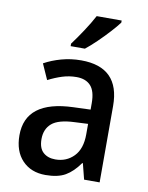

<svg xmlns="http://www.w3.org/2000/svg" viewBox="-87 -829 695 901"><g transform="rotate(10 261.0 -378.0)"><path d="M265 -549Q449 -549 449 -364V0H375L356 -75H353Q322 -31 286.5 -10.5Q251 10 192 10Q123 10 81.5 -33.5Q40 -77 40 -153Q40 -318 266 -326L348 -329V-360Q348 -417 324.5 -442.5Q301 -468 257 -468Q222 -468 189 -457.5Q156 -447 123 -430L90 -504Q126 -524 171 -536.5Q216 -549 265 -549ZM285 -258Q208 -255 176.5 -228Q145 -201 145 -153Q145 -110 167 -90Q189 -70 225 -70Q278 -70 313 -106Q348 -142 348 -211V-261ZM419 -756Q405 -737 379 -708.5Q353 -680 324 -652Q295 -624 272 -606H204V-618Q228 -650 255 -691Q282 -732 300 -766H419Z"/></g></svg>

Font: Noto Sans Malayalam SemiCondensed Medium
Style: Regular
Weight: 500
Width: 4
Designer: Jelle Bosma - Monotype Design Team
Foundry: Monotype Imaging Inc.
Version: Version 2.104; ttfautohint (v1.8.4.7-5d5b)